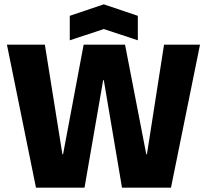

<svg xmlns="http://www.w3.org/2000/svg" viewBox="-20 -866 955 886"><path d="M146 0 12 -660H187L268 -154H271L366 -660H557L655 -154H658L737 -660H903L769 0H543L459 -496H456L370 0ZM302 -680V-793L459 -846L616 -793V-680L459 -732Z"/></svg>

Font: Bricolage Grotesque 48pt ExtraBold
Style: Regular
Weight: 800
Designer: Mathieu Triay
Foundry: Atelier Triay
Version: Version 1.000; ttfautohint (v1.8.4.7-5d5b);gftools[0.9.32]